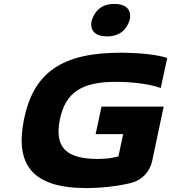

<svg xmlns="http://www.w3.org/2000/svg" viewBox="-20 -947 870 976"><path d="M797 -499 830 -652C790 -667 696 -679 593 -679C295 -679 149 -579 101 -336C57 -111 143 9 419 9C537 9 631 -13 646 -17C700 -31 741 -70 754 -131L812 -405H496L466 -265H606L582 -152C555 -145 528 -139 477 -139C318 -139 256 -197 284 -338C313 -481 399 -531 571 -531C665 -531 758 -516 797 -499ZM446 -842C435 -790 466 -762 524 -762C588 -762 622 -795 638 -842L639 -845C650 -893 626 -927 561 -927C498 -927 463 -894 447 -845Z"/></svg>

Font: LT Wave Black
Style: Italic
Weight: 900
Designer: Daniel Lyons
Version: Version 2.5 (Glyphs App)